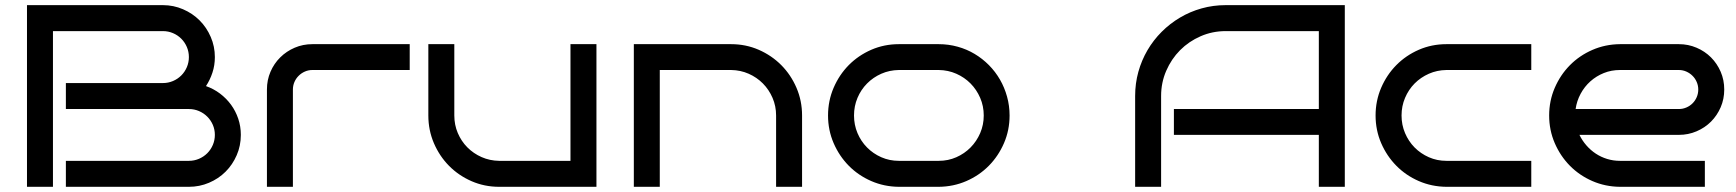

<svg xmlns="http://www.w3.org/2000/svg" viewBox="-20 -720 6691 740"><path d="M908.2 -200.2Q908.2 -158.2 892.3 -121.8Q876.5 -85.4 849.4 -58.3Q822.3 -31.2 785.6 -15.6Q749 0 708 0H233.9V-100.1H708Q728.5 -100.1 746.8 -107.9Q765.1 -115.7 778.8 -129.4Q792.5 -143.1 800.3 -161.4Q808.1 -179.7 808.1 -200.2Q808.1 -220.7 800.3 -238.8Q792.5 -256.8 778.8 -270.5Q765.1 -284.2 746.8 -292Q728.5 -299.8 708 -299.8H233.9V-399.9H607.9Q628.4 -399.9 646.7 -407.7Q665 -415.5 678.7 -429.2Q692.4 -442.9 700.2 -461.2Q708 -479.5 708 -500Q708 -520.5 700.2 -538.8Q692.4 -557.1 678.7 -570.8Q665 -584.5 646.7 -592.3Q628.4 -600.1 607.9 -600.1H184.1V0H84V-700.2H607.9Q648.9 -700.2 685.5 -684.3Q722.2 -668.5 749.3 -641.4Q776.4 -614.3 792.2 -577.6Q808.1 -541 808.1 -500Q808.1 -468.3 798.8 -440.2Q789.6 -412.1 773.9 -388.2Q803.2 -377.9 827.9 -359.4Q852.5 -340.8 870.4 -316.4Q888.2 -292 898.2 -262.5Q908.2 -232.9 908.2 -200.2Z M1559.1 -450.2H1184.1Q1168.5 -450.2 1154.8 -444.1Q1141.1 -438 1130.9 -427.7Q1120.6 -417.5 1114.7 -403.8Q1108.9 -390.1 1108.9 -375V0H1008.8V-375Q1008.8 -411.6 1022.5 -443.4Q1036.1 -475.1 1060.1 -498.8Q1084 -522.5 1115.7 -536.1Q1147.5 -549.8 1184.1 -549.8H1559.1Z M2278.8 0H1903.8Q1847.2 0 1797.4 -21.7Q1747.6 -43.5 1710.7 -80.8Q1673.8 -118.2 1652.3 -168.2Q1630.9 -218.3 1630.9 -274.9V-549.8H1731V-274.9Q1731 -238.8 1744.4 -207.3Q1757.8 -175.8 1781.2 -152.1Q1804.7 -128.4 1836.2 -114.5Q1867.7 -100.6 1903.8 -100.1H2178.7V-549.8H2278.8Z M2522.9 0H2422.9V-549.8H2797.9Q2854.5 -549.8 2904.3 -528.1Q2954.1 -506.3 2991.2 -469Q3028.3 -431.6 3049.8 -381.6Q3071.3 -331.5 3071.3 -274.9V0H2971.2V-274.9Q2971.2 -311 2957.5 -342.8Q2943.8 -374.5 2920.4 -398.2Q2897 -421.9 2865.5 -435.8Q2834 -449.7 2797.9 -450.2H2522.9Z M3871.1 -274.9Q3871.1 -218.3 3849.6 -168.5Q3828.1 -118.7 3791.3 -81.3Q3754.4 -43.9 3704.6 -22.2Q3654.8 -0.5 3598.1 0H3444.3Q3387.7 -0.5 3337.9 -22.2Q3288.1 -43.9 3251.2 -81.3Q3214.4 -118.7 3192.9 -168.5Q3171.4 -218.3 3171.4 -274.9Q3171.4 -331.5 3192.9 -381.6Q3214.4 -431.6 3251.2 -469Q3288.1 -506.3 3337.9 -528.1Q3387.7 -549.8 3444.3 -549.8H3598.1Q3635.7 -549.8 3670.9 -540Q3706.1 -530.3 3736.3 -512.2Q3766.6 -494.1 3791.5 -469Q3816.4 -443.8 3834 -413.3Q3851.6 -382.8 3861.3 -347.7Q3871.1 -312.5 3871.1 -274.9ZM3771.5 -274.9Q3771.5 -311 3757.8 -342.8Q3744.1 -374.5 3720.7 -398.2Q3697.3 -421.9 3665.8 -435.8Q3634.3 -449.7 3598.1 -450.2H3444.3Q3408.2 -449.7 3376.7 -435.8Q3345.2 -421.9 3321.8 -398.2Q3298.3 -374.5 3284.9 -342.8Q3271.5 -311 3271.5 -274.9Q3271.5 -238.8 3284.9 -207Q3298.3 -175.3 3321.8 -151.6Q3345.2 -127.9 3376.7 -114Q3408.2 -100.1 3444.3 -100.1H3598.1Q3634.3 -100.1 3665.8 -114Q3697.3 -127.9 3720.7 -151.6Q3744.1 -175.3 3757.8 -207Q3771.5 -238.8 3771.5 -274.9Z M5163.1 0H5063V-200.2H4504.4V-299.8H5063V-600.1H4704.1Q4652.8 -600.1 4607.4 -580.3Q4562 -560.5 4528.3 -526.6Q4494.6 -492.7 4474.9 -447.3Q4455.1 -401.9 4455.1 -350.1V0H4355V-350.1Q4355 -398.4 4367.4 -443.1Q4379.9 -487.8 4402.6 -526.6Q4425.3 -565.4 4457.3 -597.4Q4489.3 -629.4 4528.1 -652.3Q4566.9 -675.3 4611.3 -687.7Q4655.8 -700.2 4704.1 -700.2H5163.1Z M5881.8 0H5554.7Q5498 -0.5 5448.2 -22.2Q5398.4 -43.9 5361.6 -81.3Q5324.7 -118.7 5303.2 -168.5Q5281.7 -218.3 5281.7 -274.9Q5281.7 -331.5 5303.2 -381.6Q5324.7 -431.6 5361.6 -469Q5398.4 -506.3 5448.2 -528.1Q5498 -549.8 5554.7 -549.8H5881.8V-450.2H5554.7Q5518.6 -449.7 5487.1 -435.8Q5455.6 -421.9 5432.1 -398.2Q5408.7 -374.5 5395.3 -342.8Q5381.8 -311 5381.8 -274.9Q5381.8 -238.8 5395.3 -207Q5408.7 -175.3 5432.1 -151.6Q5455.6 -127.9 5487.1 -114Q5518.6 -100.1 5554.7 -100.1H5881.8Z M6625.5 -375Q6625.5 -338.4 6611.8 -306.6Q6598.1 -274.9 6574.5 -251.2Q6550.8 -227.5 6518.8 -213.9Q6486.8 -200.2 6450.7 -200.2H6067.4Q6078.1 -178.2 6094.2 -159.7Q6110.4 -141.1 6130.4 -127.9Q6150.4 -114.7 6174.1 -107.4Q6197.8 -100.1 6223.6 -100.1H6550.8V0H6223.6Q6167 -0.5 6117.2 -22.2Q6067.4 -43.9 6030.5 -81.3Q5993.7 -118.7 5972.2 -168.5Q5950.7 -218.3 5950.7 -274.9Q5950.7 -331.5 5972.2 -381.3Q5993.7 -431.2 6030.5 -468.5Q6067.4 -505.9 6117.2 -527.6Q6167 -549.3 6223.6 -549.8H6450.7Q6486.8 -549.8 6518.8 -536.1Q6550.8 -522.5 6574.5 -498.8Q6598.1 -475.1 6611.8 -443.4Q6625.5 -411.6 6625.5 -375ZM6450.7 -299.8Q6465.8 -299.8 6479.5 -305.7Q6493.2 -311.5 6503.4 -321.8Q6513.7 -332 6519.5 -345.7Q6525.4 -359.4 6525.4 -375Q6525.4 -390.1 6519.5 -403.8Q6513.7 -417.5 6503.4 -427.7Q6493.2 -438 6479.5 -444.1Q6465.8 -450.2 6450.7 -450.2H6223.6Q6190.4 -450.2 6161.4 -438.5Q6132.3 -426.8 6109.6 -406.5Q6086.9 -386.2 6072 -358.6Q6057.1 -331.1 6052.7 -299.8Z"/></svg>

Font: Bruno Ace
Style: Regular
Weight: 400
Designer: Astigmatic (AOETI)
Foundry: Astigmatic (AOETI)
Version: Version 1.000